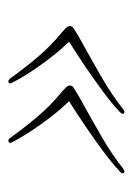

<svg xmlns="http://www.w3.org/2000/svg" viewBox="54 -476 329 478"><g transform="rotate(-90 219.0 -236.5)"><path d="M393 -224Q392 -220.5 387 -217.5Q382 -214.5 366.5 -205Q308.5 -173 264.5 -147.5Q220.5 -122 187.5 -95.5Q179.5 -89.5 176 -93Q172.5 -96.5 180 -103.5Q200 -122.5 229.8 -144.5Q259.5 -166.5 292.2 -188.8Q325 -211 354.5 -229.5Q326 -259 297 -299.8Q268 -340.5 253 -370.5Q248.5 -377 253 -380Q258 -382.5 263 -376.5Q286 -344 314.5 -310Q343 -276 379 -246.5Q390 -237 392.2 -232.8Q394.5 -228.5 393 -224ZM245 -224Q244 -220.5 239 -217.5Q234 -214.5 218.5 -205Q160.5 -173 116.5 -147.5Q72.5 -122 39.5 -95.5Q31.5 -89.5 28 -93Q24.5 -96.5 32 -103.5Q52 -122.5 81.8 -144.5Q111.5 -166.5 144.2 -188.8Q177 -211 206.5 -229.5Q178 -259 149 -299.8Q120 -340.5 105 -370.5Q100.5 -377 105 -380Q110 -382.5 115 -376.5Q138 -344 166.5 -310Q195 -276 231 -246.5Q242 -237 244.2 -232.8Q246.5 -228.5 245 -224Z"/></g></svg>

Font: Fraunces 72pt S000 Thin
Style: Italic
Weight: 100
Italic angle: -16°
Version: Version 1.000; ttfautohint (v1.8.3)